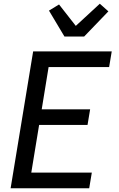

<svg xmlns="http://www.w3.org/2000/svg" viewBox="-20 -1011 640 1031"><path d="M37 0 158 -735H580L566 -651H241L204 -424H464L450 -340H190L148 -84H473L459 0ZM326 -815 243 -954 297 -987 387 -872 516 -991 562 -950 432 -815Z"/></svg>

Font: Iosevka Custom Medium Oblique
Style: Regular
Weight: 500
Italic angle: -9°
Designer: Belleve Invis
Foundry: Belleve Invis
Version: Version 27.0.1